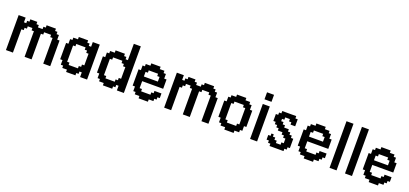

<svg xmlns="http://www.w3.org/2000/svg" viewBox="24 -1522 5157 2419"><g transform="rotate(20 2603.0 -312.5)"><path d="M51.8 0V-468.8H145.5V-406.2H176.8V-437.5H208V-468.8H301.8V-437.5H333V-406.2H395.5V-437.5H426.8V-468.8H551.8V-437.5H583V-406.2H614.3V-343.8H645.5V0H551.8V-343.8H520.5V-375H426.8V-343.8H395.5V0H301.8V-343.8H270.5V-375H208V-343.8H176.8V-312.5H145.5V0Z M983.4 -93.8V-125H1014.6V-156.2H1045.9V-312.5H1014.6V-343.8H983.4V-375H858.4V-343.8H827.1V-125H858.4V-93.8ZM858.4 0V-31.2H795.9V-62.5H764.6V-125H733.4V-343.8H764.6V-406.2H795.9V-437.5H858.4V-468.8H983.4V-437.5H1014.6V-406.2H1045.9V-468.8H1139.6V0H1045.9V-62.5H1014.6V-31.2H983.4V0Z M1476.6 -93.8V-125H1507.8V-156.2H1539.1V-312.5H1507.8V-343.8H1476.6V-375H1351.6V-343.8H1320.3V-125H1351.6V-93.8ZM1351.6 0V-31.2H1289.1V-62.5H1257.8V-125H1226.6V-343.8H1257.8V-406.2H1289.1V-437.5H1351.6V-468.8H1476.6V-437.5H1507.8V-406.2H1539.1V-625H1632.8V0H1539.1V-62.5H1507.8V-31.2H1476.6V0Z M1986.3 -281.2V-343.8H1955.1V-375H1830.1V-343.8H1798.8V-281.2ZM1830.1 0V-31.2H1767.6V-62.5H1736.3V-125H1705.1V-343.8H1736.3V-406.2H1767.6V-437.5H1830.1V-468.8H1955.1V-437.5H2017.6V-406.2H2048.8V-343.8H2080.1V-218.8H1798.8V-125H1830.1V-93.8H1955.1V-125H1986.3V-156.2H2080.1V-93.8H2048.8V-62.5H2017.6V-31.2H1955.1V0Z M2172.9 0V-468.8H2266.6V-406.2H2297.9V-437.5H2329.1V-468.8H2422.9V-437.5H2454.1V-406.2H2516.6V-437.5H2547.9V-468.8H2672.9V-437.5H2704.1V-406.2H2735.4V-343.8H2766.6V0H2672.9V-343.8H2641.6V-375H2547.9V-343.8H2516.6V0H2422.9V-343.8H2391.6V-375H2329.1V-343.8H2297.9V-312.5H2266.6V0Z M3104.5 -93.8V-125H3135.7V-343.8H3104.5V-375H2979.5V-343.8H2948.2V-125H2979.5V-93.8ZM2979.5 0V-31.2H2917V-62.5H2885.7V-125H2854.5V-343.8H2885.7V-406.2H2917V-437.5H2979.5V-468.8H3104.5V-437.5H3167V-406.2H3198.2V-343.8H3229.5V-125H3198.2V-62.5H3167V-31.2H3104.5V0Z M3325.2 0V-468.8H3418.9V0ZM3325.2 -531.2V-625H3418.9V-531.2Z M3585.9 0V-31.2H3554.7V-62.5H3523.4V-125H3554.7V-156.2H3585.9V-125H3617.2V-93.8H3648.4V-62.5H3710.9V-93.8H3742.2V-156.2H3710.9V-187.5H3679.7V-218.8H3617.2V-250H3585.9V-281.2H3554.7V-312.5H3523.4V-406.2H3554.7V-437.5H3585.9V-468.8H3773.4V-437.5H3804.7V-343.8H3742.2V-375H3710.9V-406.2H3648.4V-375H3617.2V-343.8H3648.4V-312.5H3679.7V-281.2H3742.2V-250H3773.4V-218.8H3804.7V-187.5H3835.9V-62.5H3804.7V-31.2H3773.4V0Z M4200.2 -281.2V-343.8H4168.9V-375H4043.9V-343.8H4012.7V-281.2ZM4043.9 0V-31.2H3981.4V-62.5H3950.2V-125H3918.9V-343.8H3950.2V-406.2H3981.4V-437.5H4043.9V-468.8H4168.9V-437.5H4231.4V-406.2H4262.7V-343.8H4293.9V-218.8H4012.7V-125H4043.9V-93.8H4168.9V-125H4200.2V-156.2H4293.9V-93.8H4262.7V-62.5H4231.4V-31.2H4168.9V0Z M4390.6 0V-625H4484.4V0Z M4597.7 0V-625H4691.4V0Z M5071.3 -281.2V-343.8H5040V-375H4915V-343.8H4883.8V-281.2ZM4915 0V-31.2H4852.5V-62.5H4821.3V-125H4790V-343.8H4821.3V-406.2H4852.5V-437.5H4915V-468.8H5040V-437.5H5102.5V-406.2H5133.8V-343.8H5165V-218.8H4883.8V-125H4915V-93.8H5040V-125H5071.3V-156.2H5165V-93.8H5133.8V-62.5H5102.5V-31.2H5040V0Z"/></g></svg>

Font: Terminal Grotesque
Style: Regular
Weight: 400
Designer: Raphaël Bastide
Foundry: http://raphaelbastide.com
Version: Version 1.0